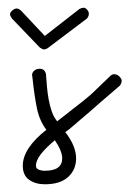

<svg xmlns="http://www.w3.org/2000/svg" viewBox="-20 -475 335 497"><path d="M64 -274 63 -281Q63 -287 68.5 -292Q74 -297 83 -297Q96 -297 99 -283Q100 -268 101.5 -251Q103 -234 106 -217.5Q109 -201 114 -186.5Q119 -172 128 -161Q135 -166 146 -175Q157 -184 169.5 -193.5Q182 -203 194.5 -213Q207 -223 215 -230L262 -275Q269 -283 275 -283Q283 -283 289 -277Q295 -271 295 -266Q295 -261 291 -254L241 -211Q222 -194 208.5 -182.5Q195 -171 185 -162.5Q175 -154 167 -147Q159 -140 149 -133Q177 -97 177 -65Q177 -36 156.5 -17Q136 2 96 2Q72 2 55.5 -9.5Q39 -21 39 -46Q39 -91 100 -139Q82 -163 75.5 -195Q69 -227 64 -274ZM186 -452Q192 -455 197 -455Q201 -455 205.5 -450Q210 -445 210 -439Q210 -433 205 -427L103 -350Q98 -347 94 -347Q90 -347 83 -352L11 -427Q6 -434 6 -438Q6 -443 12 -448Q18 -453 23 -453Q28 -453 34 -448L96 -382ZM141 -65Q141 -84 122 -112Q97 -91 85 -75Q73 -59 73 -46Q73 -39 80 -36Q87 -33 96 -33Q141 -33 141 -65Z"/></svg>

Font: Gruenewald VA
Style: Regular
Weight: 400
Designer: Peter Wiegel
Foundry: Peter Wiegel, nach dem Schriftentwurf von Dr. H. Gr¸newald
Version: Version 0.007